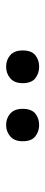

<svg xmlns="http://www.w3.org/2000/svg" viewBox="220 -1089 148 628"><g transform="rotate(90 294.0 -775.0)"><path d="M145 -775Q145 -804 160.5 -816.5Q176 -829 198 -829Q220 -829 236 -816.5Q252 -804 252 -775Q252 -748 236 -734.5Q220 -721 198 -721Q176 -721 160.5 -734.5Q145 -748 145 -775ZM336 -775Q336 -804 351.5 -816.5Q367 -829 389 -829Q410 -829 426 -816.5Q442 -804 442 -775Q442 -748 426 -734.5Q410 -721 389 -721Q367 -721 351.5 -734.5Q336 -748 336 -775Z"/></g></svg>

Font: Noto Sans Telugu UI Medium
Style: Regular
Weight: 500
Designer: Jelle Bosma - Monotype Design Team
Foundry: Monotype Imaging Inc.
Version: Version 2.005; ttfautohint (v1.8.4.7-5d5b)